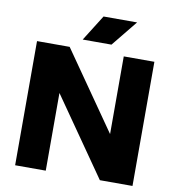

<svg xmlns="http://www.w3.org/2000/svg" viewBox="-99 -1038 1033 1127"><g transform="rotate(10 417.0 -475.0)"><path d="M67 0V-740H261.5L584 -277V-740H766.5V0H572L249.5 -463V0ZM329.5 -795.5 426.5 -950H626.5L501 -795.5Z"/></g></svg>

Font: Encode Sans Semi Expanded ExtraBold
Style: Regular
Weight: 800
Width: 6
Designer: Multiple Designers
Foundry: Impallari Type
Version: Version 3.000; ttfautohint (v1.8.3) -l 8 -r 50 -G 200 -x 14 